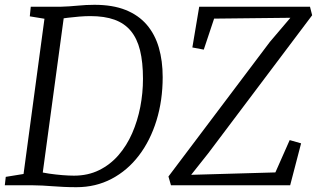

<svg xmlns="http://www.w3.org/2000/svg" viewBox="-22 -771 1319 799"><path d="M106 -743H231Q266.5 -744 301.5 -747.5Q336.5 -751 371 -751Q447 -751 500.8 -729.5Q554.5 -708 588.8 -668Q623 -628 639 -572.8Q655 -517.5 655 -450Q655 -353 629.2 -269.5Q603.5 -186 556 -123.8Q508.5 -61.5 442.5 -26.8Q376.5 8 296 8Q267.5 8 243.2 6.8Q219 5.5 197 4Q175 2.5 154.5 1.2Q134 0 113 0H-2L2 -35L76 -47L163 -693L102 -703ZM151 -16.5 136 -58Q154.5 -52.5 182 -48.5Q209.5 -44.5 237.5 -42.2Q265.5 -40 285.5 -40Q344 -40 390.2 -62.8Q436.5 -85.5 471 -125.2Q505.5 -165 528 -216.5Q550.5 -268 561.8 -326Q573 -384 573 -443Q573 -512 560.8 -561.5Q548.5 -611 522.2 -642.5Q496 -674 454.5 -689Q413 -704 354 -704Q333 -704 308 -702Q283 -700 261 -697.2Q239 -694.5 226 -692.5L248 -731.5ZM689.5 0 679 -36.5 1101 -596.5 1186.5 -697 869 -693.5 826 -564.5 778.5 -573.5 807 -743H1268L1277 -707.5L844.5 -133L773.5 -43.5L1124 -53.5L1183.5 -188L1231 -174.5L1185.5 0Z"/></svg>

Font: Merriweather 7pt Light
Style: Italic
Weight: 300
Italic angle: -7.8°
Designer: Eben Sorkin
Foundry: Eben Sorkin
Version: Version 2.200;gftools[0.9.31]